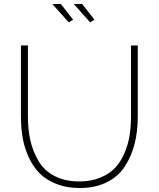

<svg xmlns="http://www.w3.org/2000/svg" viewBox="-20 -938 796 963"><path d="M242 -918H285L347 -839L325 -826ZM350 -918H392L454 -839L432 -826ZM379 5Q314 5 262.5 -15.5Q211 -36 178 -69.5Q145 -103 123.5 -150.5Q102 -198 93.5 -248Q85 -298 85 -354V-710H120V-354Q120 -288 132.5 -233Q145 -178 173.5 -130Q202 -82 254 -55Q306 -28 378 -28Q437 -28 483 -47Q529 -66 557.5 -96.5Q586 -127 604.5 -170.5Q623 -214 630 -258.5Q637 -303 637 -354V-710H671V-354Q671 -280 655.5 -218Q640 -156 607 -104.5Q574 -53 516 -24Q458 5 379 5Z"/></svg>

Font: Raleway-v4020 ExtraLight
Style: Regular
Weight: 275
Designer: Matt McInerney, Pablo Impallari, Rodrigo Fuenzalida
Foundry: Matt McInerney, Pablo Impallari, Rodrigo Fuenzalida
Version: Version 4.020;PS 004.020;hotconv 1.0.88;makeotf.lib2.5.64775